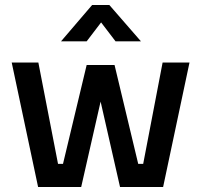

<svg xmlns="http://www.w3.org/2000/svg" viewBox="-20 -751 808 771"><path d="M27 -500H134L213 -93H233L328 -490H440L535 -93H555L633 -500H741L635 0H462L384 -343L306 0H133ZM225 -585 350 -731H419L546 -585H444L386 -661L328 -585Z"/></svg>

Font: Titillium Web[RUS by Daymarius]
Style: Regular
Weight: 600
Designer: Cyrillization by Daymarius
Foundry: Cyrillization by Daymarius
Version: Version 1.002 September 11, 2018